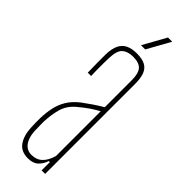

<svg xmlns="http://www.w3.org/2000/svg" viewBox="-252 -754 774 774"><g transform="rotate(45 135.0 -367.0)"><path d="M118 5Q80 5 61.2 -20.8Q42.5 -46.5 40 -90Q39.5 -105 39 -118Q38.5 -131 39 -145Q40 -177 46 -205.2Q52 -233.5 67 -258.2Q82 -283 110 -305Q128 -318.5 149.2 -333Q170.5 -347.5 192 -360V-514Q192 -552.5 177.8 -568.8Q163.5 -585 129 -585Q99 -585 82.2 -570.5Q65.5 -556 64 -514Q63.5 -499.5 63.2 -482.2Q63 -465 63.2 -446.5Q63.5 -428 64 -410H45Q44.5 -437 44 -464.8Q43.5 -492.5 44 -514Q45 -546.5 54.5 -566.5Q64 -586.5 83 -595.8Q102 -605 131 -605Q161 -605 178.8 -595.5Q196.5 -586 204.2 -566Q212 -546 212 -514V0H192V-47H186Q178.5 -24.5 163 -9.8Q147.5 5 118 5ZM118 -15Q146.5 -15 164.5 -31.8Q182.5 -48.5 192 -82V-337Q175.5 -328 156.8 -315.8Q138 -303.5 110 -280Q79.5 -254 70 -219.5Q60.5 -185 59 -145Q59 -137 59.2 -121.5Q59.5 -106 60 -90Q62.5 -54 78 -34.5Q93.5 -15 118 -15ZM118.5 -640 173.5 -739H197.5L142.5 -640Z"/></g></svg>

Font: Big Shoulders Display Thin Thin
Style: Regular
Weight: 250
Version: Version 2.002